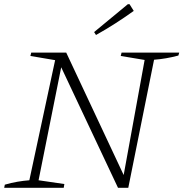

<svg xmlns="http://www.w3.org/2000/svg" viewBox="-22 -896 875 916"><path d="M558 -645H833L829 -631Q769 -615 713 -611L590 0H541L270 -575L162 -36L285 -18L282 0H-2L1 -15Q32 -24 61.5 -29Q91 -34 118 -36L241 -609L123 -629L127 -645H294L568 -61L668 -610L554 -629ZM436 -729 427 -743 588 -876H596L616 -844Q573 -813 528.5 -784.5Q484 -756 436 -729Z"/></svg>

Font: Piazzolla ExtraLight
Style: Italic
Weight: 200
Italic angle: -11.3°
Designer: Juan Pablo del Peral
Foundry: Huerta Tipografica
Version: Version 1.330